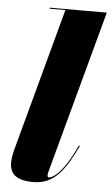

<svg xmlns="http://www.w3.org/2000/svg" viewBox="-54 -787 485 833"><g transform="rotate(5 188.5 -370.0)"><path d="M311 -163.5 306.5 -165C243 -27 198 -16 189 -16C185 -16 182.5 -19 182.5 -24C182.5 -28.5 183 -33.5 184.5 -39L377 -750H128V-745.5H197L30.5 -129C27.5 -117.5 20 -91.5 20 -66.5C20 -19 46 10 123 10C214.5 10 260 -57 311 -163.5Z"/></g></svg>

Font: Bodoni* 36pt Fatface
Style: Italic
Weight: 900
Italic angle: -13°
Version: Version 2.3